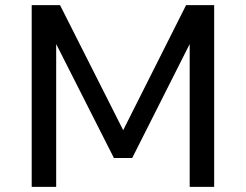

<svg xmlns="http://www.w3.org/2000/svg" viewBox="-20 -725 954 745"><path d="M103 0V-705H213L461 -214H455L702 -705H811V0H716V-562H720L493 -112H422L194 -562H198V0Z"/></svg>

Font: Nunito Sans 12pt ExtraLight 8pt Medium
Style: Regular
Weight: 500
Version: Version 3.101;gftools[0.9.27]